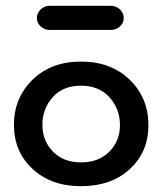

<svg xmlns="http://www.w3.org/2000/svg" viewBox="-20 -627 555 661"><path d="M259 14Q156 14 92 -45.5Q28 -105 28 -197Q28 -290 92 -352.5Q156 -415 259 -415Q362 -415 426.5 -352.5Q491 -290 491 -196Q491 -104 427 -45Q363 14 259 14ZM393 -196Q393 -252 357 -292Q321 -332 259 -332Q197 -332 161.5 -292.5Q126 -253 126 -197Q126 -143 162 -105.5Q198 -68 259 -68Q320 -68 356.5 -105Q393 -142 393 -196ZM362 -524H151Q133 -524 120 -536Q107 -548 107 -565Q107 -582 120 -594.5Q133 -607 151 -607H362Q380 -607 393 -594.5Q406 -582 406 -565Q406 -548 393 -536Q380 -524 362 -524Z"/></svg>

Font: Hoogli
Style: Bold
Weight: 700
Designer: Anand Singh Naorem
Foundry: Brand New Type
Version: Version 1.00 b007